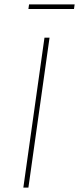

<svg xmlns="http://www.w3.org/2000/svg" viewBox="-20 -852 359 872"><path d="M205 -681 109 0H86L182 -681ZM316 -811H109L112 -832H319Z"/></svg>

Font: Fira Sans Thin
Style: Italic
Weight: 250
Italic angle: -8°
Designer: Carrois Corporate & Edenspiekermann AG
Foundry: Carrois Corporate GbR & Edenspiekermann AG
Version: Version 4.203